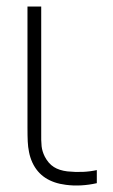

<svg xmlns="http://www.w3.org/2000/svg" viewBox="-20 -560 346 587"><path d="M79 -63Q72 -78.5 68.8 -94.8Q65.5 -111 64.8 -127.2Q64 -143.5 64 -171Q64 -175 64 -179V-540H106V-179V-158Q105.5 -128.5 107.2 -112.8Q109 -97 117 -81Q128 -60 144.5 -49.5Q161 -39 186 -36Q235.5 -31 276 -40V0Q252 5.5 227.2 6.8Q202.5 8 181 5Q144.5 0.5 118.8 -16.2Q93 -33 79 -63Z"/></svg>

Font: Tap Sans
Style: Regular
Weight: 400
Designer: Tap Payments
Foundry: Tap Payments
Version: Version 1.001;Glyphs 3.1.2 (3151)